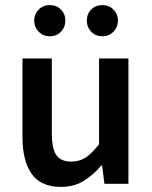

<svg xmlns="http://www.w3.org/2000/svg" viewBox="-20 -720 596 752"><path d="M219 12Q140 12 104 -39Q68 -90 68 -183V-491H183V-198Q183 -137 201 -112Q219 -87 259 -87Q291 -87 315.5 -103Q340 -119 368 -155V-491H483V0H389L380 -72H377Q345 -34 307 -11Q269 12 219 12ZM175 -578Q149 -578 131.5 -596Q114 -614 114 -639Q114 -665 131.5 -682.5Q149 -700 175 -700Q202 -700 219 -682.5Q236 -665 236 -639Q236 -614 219 -596Q202 -578 175 -578ZM381 -578Q354 -578 337 -596Q320 -614 320 -639Q320 -665 337 -682.5Q354 -700 381 -700Q407 -700 424.5 -682.5Q442 -665 442 -639Q442 -614 424.5 -596Q407 -578 381 -578Z"/></svg>

Font: Source Sans Pro SemiBold
Style: Regular
Weight: 600
Designer: Paul D. Hunt
Foundry: Adobe Systems Incorporated
Version: Version 2.045;hotconv 1.0.109;makeotfexe 2.5.65596